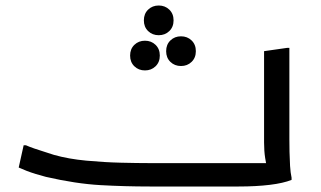

<svg xmlns="http://www.w3.org/2000/svg" viewBox="-20 -678 1168 698"><path d="M66 -150H74Q85 -145 105 -138Q125 -131 145 -125Q165 -119 176 -115Q229 -100 293.5 -94Q358 -88 419.5 -86.5Q481 -85 524 -85H986L952 -64Q948 -78 944 -103.5Q940 -129 940 -160V-492L1024 -504H1032V-172Q1032 -152 1032.5 -126Q1033 -100 1034.5 -75Q1036 -50 1040 -32V-24Q1010 -12 960.5 -6Q911 0 848 0H524Q434 0 345 -5Q256 -10 147 -35Q128 -40 110 -45.5Q92 -51 76.5 -57Q61 -63 48 -69ZM557 -550Q534 -550 518.5 -565Q503 -580 503 -604Q503 -628 518.5 -643Q534 -658 557 -658Q580 -658 595.5 -643Q611 -628 611 -604Q611 -580 595.5 -565Q580 -550 557 -550ZM638 -438Q615 -438 599.5 -453Q584 -468 584 -492Q584 -516 599.5 -531Q615 -546 638 -546Q661 -546 676.5 -531Q692 -516 692 -492Q692 -468 676.5 -453Q661 -438 638 -438ZM507 -422Q484 -422 468.5 -437Q453 -452 453 -476Q453 -500 468.5 -515Q484 -530 507 -530Q530 -530 545.5 -515Q561 -500 561 -476Q561 -452 545.5 -437Q530 -422 507 -422Z"/></svg>

Font: Kufam
Style: Regular
Weight: 400
Designer: Wael Morcos, Artur Schmal
Foundry: Original Type
Version: Version 1.301; ttfautohint (v1.8.3)